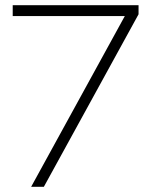

<svg xmlns="http://www.w3.org/2000/svg" viewBox="-20 -720 582 740"><path d="M100 0 461 -658H29V-700H514V-665L149 0Z"/></svg>

Font: Red Hat Display
Style: Regular
Weight: 300
Designer: Pentagram, MCKL
Foundry: Pentagram, MCKL
Version: Version 1.023